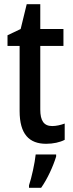

<svg xmlns="http://www.w3.org/2000/svg" viewBox="-20 -679 348 920"><path d="M230 -75C190 -75 173 -101 173 -154V-459H284V-540H173V-659H108L79 -540L16 -510V-459H74V-147C74 -36 120 10 201 10C235 10 267 3 290 -9V-87C271 -80 250 -75 230 -75ZM249 71V61H151C147 102 131 174 119 209V221H177C207 179 235 117 249 71Z"/></svg>

Font: Noto Sans Thai Cond Med
Style: Regular
Weight: 500
Width: 3
Designer: Monotype Design Team
Foundry: Monotype Imaging Inc.
Version: Version 2.002